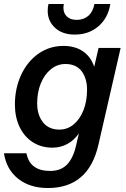

<svg xmlns="http://www.w3.org/2000/svg" viewBox="-41 -741 632 966"><path d="M199 -687Q199 -706 203 -721H280Q278 -709 278 -703Q278 -674 296 -657.5Q314 -641 345 -641Q380 -641 403.5 -661.5Q427 -682 434 -721H514Q503 -651 454.5 -609Q406 -567 335 -567Q273 -567 236 -601Q199 -635 199 -687ZM455 -500H566L454 -12Q404 205 200 205Q109 205 50 158Q-9 111 -21 30H92Q109 119 211 119Q266 119 297 86Q328 53 342 -10L356 -70Q332 -35 297.5 -16.5Q263 2 223 2Q167 2 124 -25.5Q81 -53 57.5 -102.5Q34 -152 34 -215Q34 -297 65.5 -364.5Q97 -432 152.5 -471Q208 -510 279 -510Q336 -510 376 -483Q416 -456 433 -405ZM397 -289Q397 -347 369.5 -383Q342 -419 288 -419Q248 -419 215.5 -393Q183 -367 164.5 -322Q146 -277 146 -221Q146 -163 175 -126Q204 -89 258 -89Q298 -89 329.5 -115Q361 -141 379 -186.5Q397 -232 397 -289Z"/></svg>

Font: CBA Beacon Sans Bold
Style: Italic
Weight: 700
Italic angle: -13°
Designer: Wei Huang
Foundry: Wei Huang
Version: Version 1.002